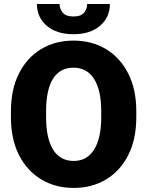

<svg xmlns="http://www.w3.org/2000/svg" viewBox="-20 -922 730 952"><path d="M655.8 -369.6V-340.8Q655.8 -231.9 616.2 -153.6Q576.7 -75.2 506.6 -32.7Q436.5 9.8 345.7 9.8Q254.4 9.8 184.1 -32.7Q113.8 -75.2 74 -153.6Q34.2 -231.9 34.2 -340.8V-369.6Q34.2 -478.5 73.7 -557.1Q113.3 -635.7 183.3 -678.2Q253.4 -720.7 344.7 -720.7Q435.5 -720.7 505.9 -678.2Q576.2 -635.7 616 -557.1Q655.8 -478.5 655.8 -369.6ZM481.9 -340.8V-370.6Q481.9 -476.1 446 -531.2Q410.2 -586.4 344.7 -586.4Q276.9 -586.4 242.7 -531.2Q208.5 -476.1 208.5 -370.6V-340.8Q208.5 -236.3 243.2 -180.2Q277.8 -124 345.7 -124Q411.1 -124 446.5 -180.2Q481.9 -236.3 481.9 -340.8ZM412.1 -902.3H524.9Q524.9 -835.9 476.1 -794.2Q427.2 -752.4 344.2 -752.4Q260.7 -752.4 211.9 -794.2Q163.1 -835.9 163.1 -902.3H275.4Q275.4 -878.4 291 -859.4Q306.6 -840.3 344.2 -840.3Q381.8 -840.3 397 -859.4Q412.1 -878.4 412.1 -902.3Z"/></svg>

Font: Vazirmatn FD Black
Style: Regular
Weight: 900
Designer: Saber Rastikerdar
Foundry: Saber Rastikerdar
Version: Version 33.003